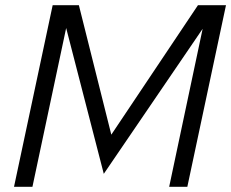

<svg xmlns="http://www.w3.org/2000/svg" viewBox="-20 -720 891 740"><path d="M34 0 183 -700H284L409 -201L743 -700H851L702 0H632L761 -609L380 -50L235 -612L105 0Z"/></svg>

Font: Red Hat Text
Style: Italic
Weight: 300
Italic angle: -12°
Designer: Pentagram, MCKL
Foundry: Pentagram, MCKL
Version: Version 1.023